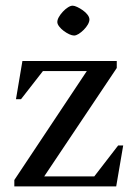

<svg xmlns="http://www.w3.org/2000/svg" viewBox="-20 -669 481 689"><path d="M31.4 0V-23L291.5 -413.9H134L55.4 -313H37.3L60.4 -450H399V-425L138.7 -36.1H318.4L404 -147H422.1L397 0ZM245.8 -541.5Q238.6 -541.5 228.5 -546.1Q218.5 -550.8 208.9 -557.9Q199.3 -565 192.5 -573.8Q185.7 -582.6 185.7 -590Q185.7 -598.1 191.4 -608.1Q197 -618 205.8 -627.3Q214.5 -636.7 223.9 -642.6Q233.3 -648.6 240.8 -648.6Q247.1 -648.6 257.1 -643.9Q267.2 -639.2 277.2 -632.1Q287.3 -625 294.1 -616.2Q300.9 -607.3 300.9 -599.1Q300.9 -590.9 295.2 -580.9Q289.5 -571 280.6 -562.1Q271.7 -553.2 262.4 -547.3Q253 -541.5 245.8 -541.5Z"/></svg>

Font: Ancizar Serif Light
Style: Regular
Weight: 300
Designer: Cesar Puertas, Viviana Monsalve, Julian Moncada, Julian Prieto, Jose Castro, Felipe Aragon, Mariel Hernandez, Sara Alarc
Version: Version 8.100